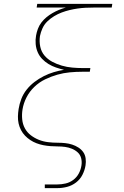

<svg xmlns="http://www.w3.org/2000/svg" viewBox="-20 -755 640 990"><path d="M211 215V196H276Q297 196 318.5 191Q340 186 358 172.5Q376 159 386.5 139Q397 119 400 98Q403 79 398.5 61Q394 43 381 31Q368 19 351 12Q334 5 315.5 2.5Q297 0 278 0Q259 0 240 -1.5Q221 -3 203 -6.5Q185 -10 168 -16.5Q151 -23 136 -33Q121 -43 109 -55.5Q97 -68 88.5 -84Q80 -100 76 -118Q72 -136 72.5 -155Q73 -174 76 -193Q80 -219 90 -245Q100 -271 117.5 -293Q135 -315 158 -332.5Q181 -350 206 -362.5Q231 -375 257.5 -383Q284 -391 310 -395Q289 -400 268.5 -407Q248 -414 230 -425Q212 -436 197.5 -451Q183 -466 174.5 -485.5Q166 -505 164 -527.5Q162 -550 166 -572Q169 -589 175.5 -606.5Q182 -624 193.5 -639Q205 -654 219.5 -666Q234 -678 250.5 -687.5Q267 -697 284 -704Q301 -711 319 -716H169L172 -735H559L556 -716H462Q441 -716 421 -715Q401 -714 380 -711Q359 -708 338.5 -703Q318 -698 298 -690.5Q278 -683 259 -671.5Q240 -660 224 -644.5Q208 -629 199 -609Q190 -589 186 -569Q182 -541 187.5 -514.5Q193 -488 209.5 -468.5Q226 -449 249.5 -436.5Q273 -424 299 -416.5Q325 -409 352.5 -406.5Q380 -404 407 -404H446L443 -385H404Q372 -385 340 -382Q308 -379 276 -370Q244 -361 213 -346Q182 -331 157 -307Q132 -283 116.5 -252.5Q101 -222 96 -190Q92 -165 94.5 -139.5Q97 -114 108.5 -93Q120 -72 139 -57.5Q158 -43 180.5 -34Q203 -25 228 -22Q253 -19 279 -19Q298 -19 316.5 -17Q335 -15 352 -9.5Q369 -4 384 5.5Q399 15 409 29Q419 43 421.5 61.5Q424 80 421 98Q417 123 405 146.5Q393 170 372 186Q351 202 326 208.5Q301 215 276 215Z"/></svg>

Font: Iosevka Etoile Thin Oblique
Style: Regular
Weight: 100
Italic angle: -9°
Designer: Belleve Invis
Foundry: Belleve Invis
Version: Version 15.5.2; ttfautohint (v1.8.4)